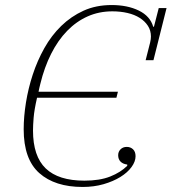

<svg xmlns="http://www.w3.org/2000/svg" viewBox="-20 -730 681 762"><path d="M308 12Q198 12 136 -43Q74 -98 74 -217Q74 -267 83 -323Q92 -379 110 -434Q128 -489 156 -539Q184 -589 223 -627Q262 -665 311.5 -687.5Q361 -710 423 -710Q486 -710 531 -688Q576 -666 588 -624H591L610 -698H641L589 -491H558L576 -562Q579 -575 579 -585Q579 -609 567 -627.5Q555 -646 534.5 -659Q514 -672 486 -678.5Q458 -685 426 -685Q373 -685 328 -665Q283 -645 246.5 -607.5Q210 -570 183 -516.5Q156 -463 140 -397Q138 -390 136 -380.5Q134 -371 133 -366H448L442 -342H127Q116 -294 113.5 -263Q111 -232 111 -212Q111 -110 161.5 -61.5Q212 -13 315 -13Q376 -13 417.5 -29.5Q459 -46 485 -72V-77Q468 -79 458.5 -88.5Q449 -98 449 -114Q449 -128 458.5 -137.5Q468 -147 483 -147Q498 -147 508 -137.5Q518 -128 518 -110Q518 -89 502 -67Q486 -45 457.5 -27.5Q429 -10 391 1Q353 12 308 12Z"/></svg>

Font: IBM Plex Serif ExtraLight
Style: Italic
Weight: 200
Italic angle: -14°
Designer: Mike Abbink, Paul van der Laan, Pieter van Rosmalen
Foundry: Bold Monday
Version: Version 2.5